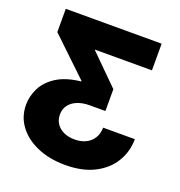

<svg xmlns="http://www.w3.org/2000/svg" viewBox="-133 -642 906 965"><g transform="rotate(20 320.5 -159.5)"><path d="M320.3 209.5Q236.3 209.5 171.1 181.6Q106 153.8 69.1 104.5Q32.2 55.2 32.2 -8.3Q32.2 -53.7 53.7 -97.4Q75.2 -141.1 124 -172.6Q172.9 -204.1 253.4 -212.9V-215.8L55.2 -404.8V-529.3H567.9V-386.7H263.2V-384.8L418 -231.4V-114.7H334Q296.4 -114.7 268.1 -103Q239.7 -91.3 224.4 -70.1Q209 -48.8 209 -20.5Q209 7.3 222.9 28.3Q236.8 49.3 262.2 61Q287.6 72.8 320.8 72.8Q355 72.8 380.6 60.1Q406.2 47.4 420.9 23.7Q435.5 0 436 -32.2H605.5Q605 35.2 571.8 89.8Q538.6 144.5 475.1 177Q411.6 209.5 320.3 209.5Z"/></g></svg>

Font: Inter 24pt ExtraBold
Style: Regular
Weight: 800
Designer: Rasmus Andersson
Foundry: rsms
Version: Version 4.001;git-66647c0bb